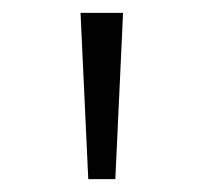

<svg xmlns="http://www.w3.org/2000/svg" viewBox="-20 -749 316 298"><path d="M117 -471 105 -729H171L159 -471Z"/></svg>

Font: Noto Sans Gurmukhi SemiCondensed Light
Style: Regular
Weight: 300
Width: 4
Designer: Jelle Bosma - Monotype Design Team
Foundry: Monotype Imaging Inc.
Version: Version 2.004; ttfautohint (v1.8.4.7-5d5b)